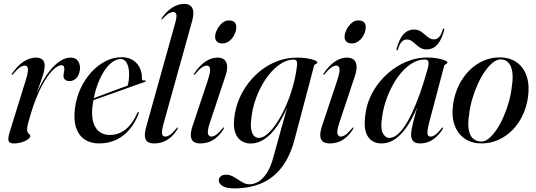

<svg xmlns="http://www.w3.org/2000/svg" viewBox="-20 -746 2820 1010"><path d="M42 -352.5Q41 -353 41.2 -354.5Q41.5 -356 43 -358.5Q61 -385 81.5 -404Q102 -423 124.5 -433Q147 -443 169 -443Q192 -443 203.5 -432.2Q215 -421.5 215 -401Q215 -385 210.2 -366.2Q205.5 -347.5 196.5 -322.5Q187.5 -297.5 175.5 -263Q163.5 -228.5 149 -181L146 -182.5Q163.5 -238 187 -285.2Q210.5 -332.5 237.5 -368Q264.5 -403.5 293.5 -423.2Q322.5 -443 351.5 -443Q378 -443 390.5 -424.8Q403 -406.5 400.5 -379.5Q398 -361 390.5 -347.5Q383 -334 371.2 -326.8Q359.5 -319.5 345.5 -319.5Q331.5 -319.5 322.8 -326.5Q314 -333.5 314 -347Q314 -356.5 316.2 -365.2Q318.5 -374 318.5 -382Q318.5 -392 315.2 -397.5Q312 -403 304 -403Q284 -403 256.2 -375.5Q228.5 -348 199 -292.2Q169.5 -236.5 143.5 -152.5Q134.5 -122 128.5 -100.8Q122.5 -79.5 122.5 -63Q122.5 -53.5 126.8 -48Q131 -42.5 135.2 -38.5Q139.5 -34.5 139.5 -30Q139.5 -23 127.8 -13.8Q116 -4.5 95.8 2Q75.5 8.5 52 8.5Q36.5 8.5 29.8 2Q23 -4.5 23.8 -17.2Q24.5 -30 30 -48.5L114.5 -321Q129.5 -368.5 127 -384.8Q124.5 -401 110 -401Q99.5 -401 85.5 -392Q71.5 -383 48.5 -356Q46.5 -354 45 -353Q43.5 -352 42 -352.5Z M423 -211Q423 -211 442.5 -218.2Q462 -225.5 492.5 -236.8Q523 -248 556 -260.5Q589 -273 616.5 -283Q644 -293 658 -297.5L648.5 -288.5Q653 -299 656 -314.8Q659 -330.5 659 -354.5Q659.5 -390 647.8 -412.8Q636 -435.5 615.5 -435.5Q592.5 -435.5 569.8 -418.8Q547 -402 526.8 -370.5Q506.5 -339 491 -295Q475.5 -251 467.5 -195.5Q457 -118.5 481.8 -77.2Q506.5 -36 558.5 -36Q588 -36 614.2 -48.5Q640.5 -61 662.8 -86.5Q685 -112 702 -151Q703.5 -154 704.8 -155.2Q706 -156.5 708 -156Q709.5 -156 710 -153.8Q710.5 -151.5 709.5 -148Q690 -98.5 660 -63.5Q630 -28.5 590 -10Q550 8.5 501 8.5Q456 8.5 424.8 -12.8Q393.5 -34 380 -75.8Q366.5 -117.5 374.5 -178Q381.5 -232.5 404 -280.8Q426.5 -329 460.2 -366Q494 -403 534.8 -424Q575.5 -445 619.5 -445Q656 -445 680 -429.2Q704 -413.5 715.8 -388.2Q727.5 -363 726.5 -333.5Q726.5 -327.5 729.5 -324.8Q732.5 -322 740 -323Q743.5 -323.5 744.8 -322.5Q746 -321.5 746.5 -320Q747 -318.5 745.8 -317.2Q744.5 -316 741.5 -315Q736 -313 710.8 -304.2Q685.5 -295.5 649.8 -282.5Q614 -269.5 575 -255.8Q536 -242 501.8 -229.8Q467.5 -217.5 446.2 -210Q425 -202.5 425 -202.5Z M990 -633 842.5 -103Q829.5 -57.5 832.5 -42.5Q835.5 -27.5 849 -27.5Q860 -27.5 874 -36.5Q888 -45.5 908 -70.5Q910.5 -74 911.8 -75Q913 -76 914.5 -75.5Q916 -75 915.8 -72.8Q915.5 -70.5 913.5 -66.5Q899 -43 880.8 -26.2Q862.5 -9.5 840 -0.5Q817.5 8.5 791.5 8.5Q767.5 8.5 755.5 -1Q743.5 -10.5 742.2 -30.5Q741 -50.5 750 -82L900.5 -621Q911.5 -658 907.5 -670.5Q903.5 -683 892 -683Q881.5 -683 868.5 -675.8Q855.5 -668.5 836 -647.5Q834 -645.5 832.5 -644.5Q831 -643.5 829.5 -644Q828.5 -644.5 828.8 -646.2Q829 -648 830.5 -650Q846.5 -674 866 -690.8Q885.5 -707.5 906.8 -716.5Q928 -725.5 948.5 -725.5Q969.5 -725.5 981.8 -715.8Q994 -706 996.5 -685.8Q999 -665.5 990 -633Z M1085 -103Q1070 -58.5 1074 -43Q1078 -27.5 1091.5 -27.5Q1102.5 -27.5 1116.2 -36.5Q1130 -45.5 1150.5 -70.5Q1153 -74 1154.2 -75Q1155.5 -76 1157 -75.5Q1158.5 -75 1158.2 -72.8Q1158 -70.5 1156 -66.5Q1134.5 -31.5 1104 -11.5Q1073.5 8.5 1034 8.5Q1010 8.5 997.5 -1.2Q985 -11 983.8 -31.2Q982.5 -51.5 992.5 -82L1072 -320Q1087.5 -367.5 1085 -384.2Q1082.5 -401 1068 -401Q1057.5 -401 1043.2 -392Q1029 -383 1006.5 -356Q1004.5 -354 1003 -353Q1001.5 -352 1000 -352.5Q998.5 -353 999 -354.8Q999.5 -356.5 1001 -358.5Q1027.5 -399 1059.2 -421Q1091 -443 1124 -443Q1146 -443 1159 -432.8Q1172 -422.5 1174.5 -401Q1177 -379.5 1165.5 -345ZM1149.5 -517.5Q1131 -517.5 1121.2 -527.2Q1111.5 -537 1111.5 -552.5Q1111.5 -569 1121.5 -589.2Q1131.5 -609.5 1147.5 -624Q1163.5 -638.5 1183 -638.5Q1205 -638.5 1214 -628.8Q1223 -619 1223 -604Q1223 -584.5 1213.5 -564.5Q1204 -544.5 1187.2 -531Q1170.5 -517.5 1149.5 -517.5Z M1529.5 -12Q1505 80 1460.2 136.5Q1415.5 193 1353 219Q1290.5 245 1213 245Q1172 245 1151.5 233Q1131 221 1131 203Q1131 190.5 1140.8 181.8Q1150.5 173 1169.5 173Q1186.5 173 1201.8 180.5Q1217 188 1231.8 198.2Q1246.5 208.5 1261.5 216Q1276.5 223.5 1293 223.5Q1316 223.5 1339.5 209.5Q1363 195.5 1383.5 164.2Q1404 133 1417.5 82.5L1499 -211.5L1503 -210Q1472 -133 1438.8 -84.5Q1405.5 -36 1370.2 -13.5Q1335 9 1299 9Q1272.5 9 1250.5 -4.5Q1228.5 -18 1217.8 -47.2Q1207 -76.5 1212 -123.5Q1217.5 -175 1237 -222.5Q1256.5 -270 1287.5 -310Q1318.5 -350 1358.5 -380Q1398.5 -410 1445.2 -426.5Q1492 -443 1543.5 -443Q1572.5 -443 1596.5 -439Q1620.5 -435 1634.8 -429.2Q1649 -423.5 1649 -418Q1649 -413.5 1645.2 -411.5Q1641.5 -409.5 1637.5 -407.2Q1633.5 -405 1632 -400ZM1302 -123Q1297 -81.5 1302.8 -59.2Q1308.5 -37 1319.2 -28.8Q1330 -20.5 1341.5 -20.5Q1363.5 -20.5 1388.5 -42.8Q1413.5 -65 1438 -102.8Q1462.5 -140.5 1483.5 -188Q1504.5 -235.5 1519.2 -286.8Q1534 -338 1540.5 -386.5Q1544.5 -408 1542 -420.2Q1539.5 -432.5 1524.5 -432.5Q1494.5 -432.5 1464.8 -415.5Q1435 -398.5 1407.8 -368.2Q1380.5 -338 1358.5 -298.8Q1336.5 -259.5 1321.8 -214.5Q1307 -169.5 1302 -123Z M1766 -103Q1751 -58.5 1755 -43Q1759 -27.5 1772.5 -27.5Q1783.5 -27.5 1797.2 -36.5Q1811 -45.5 1831.5 -70.5Q1834 -74 1835.2 -75Q1836.5 -76 1838 -75.5Q1839.5 -75 1839.2 -72.8Q1839 -70.5 1837 -66.5Q1815.5 -31.5 1785 -11.5Q1754.5 8.5 1715 8.5Q1691 8.5 1678.5 -1.2Q1666 -11 1664.8 -31.2Q1663.5 -51.5 1673.5 -82L1753 -320Q1768.5 -367.5 1766 -384.2Q1763.5 -401 1749 -401Q1738.5 -401 1724.2 -392Q1710 -383 1687.5 -356Q1685.5 -354 1684 -353Q1682.5 -352 1681 -352.5Q1679.5 -353 1680 -354.8Q1680.5 -356.5 1682 -358.5Q1708.5 -399 1740.2 -421Q1772 -443 1805 -443Q1827 -443 1840 -432.8Q1853 -422.5 1855.5 -401Q1858 -379.5 1846.5 -345ZM1830.5 -517.5Q1812 -517.5 1802.2 -527.2Q1792.5 -537 1792.5 -552.5Q1792.5 -569 1802.5 -589.2Q1812.5 -609.5 1828.5 -624Q1844.5 -638.5 1864 -638.5Q1886 -638.5 1895 -628.8Q1904 -619 1904 -604Q1904 -584.5 1894.5 -564.5Q1885 -544.5 1868.2 -531Q1851.5 -517.5 1830.5 -517.5Z M2240.5 -112.5Q2226.5 -60 2228.5 -43.8Q2230.5 -27.5 2245 -27.5Q2256 -27.5 2269.2 -36.5Q2282.5 -45.5 2302.5 -70.5Q2305 -74 2306.5 -75Q2308 -76 2309.5 -75.5Q2311 -75 2310.8 -72.8Q2310.5 -70.5 2308.5 -66.5Q2286.5 -31.5 2256.8 -11.5Q2227 8.5 2190.5 8.5Q2166 8.5 2154.2 -3Q2142.5 -14.5 2142.5 -37Q2142.5 -46.5 2145 -62.2Q2147.5 -78 2152.8 -100.2Q2158 -122.5 2166.2 -152.2Q2174.5 -182 2185.5 -219.5L2189 -217.5Q2163.5 -149.5 2132.8 -98.5Q2102 -47.5 2065.5 -19.5Q2029 8.5 1986 8.5Q1939 8.5 1915 -28.2Q1891 -65 1902 -143.5Q1907.5 -190.5 1927.5 -235Q1947.5 -279.5 1978.5 -317Q2009.5 -354.5 2049.2 -383Q2089 -411.5 2134.2 -427.5Q2179.5 -443.5 2227.5 -443.5Q2258.5 -443.5 2282.5 -438.8Q2306.5 -434 2320 -428.2Q2333.5 -422.5 2333.5 -418Q2333.5 -413.5 2329.8 -411.2Q2326 -409 2322 -406.8Q2318 -404.5 2316.5 -399.5ZM1990 -130Q1980.5 -71.5 1993.5 -46Q2006.5 -20.5 2028.5 -20.5Q2046.5 -20.5 2065.8 -34.5Q2085 -48.5 2105.2 -77.2Q2125.5 -106 2146.2 -149.5Q2167 -193 2188 -251.2Q2209 -309.5 2229.5 -383.5Q2236 -407.5 2233.8 -420.2Q2231.5 -433 2214.5 -433Q2183 -433 2153 -416.2Q2123 -399.5 2096.2 -370Q2069.5 -340.5 2048 -301.8Q2026.5 -263 2011.2 -219.2Q1996 -175.5 1990 -130ZM2223.5 -486Q2205.5 -486 2192.5 -493.8Q2179.5 -501.5 2168.2 -512Q2157 -522.5 2145.8 -530.2Q2134.5 -538 2119.5 -538Q2103.5 -538 2092.2 -525.2Q2081 -512.5 2074.5 -488Q2072.5 -481.5 2068.5 -481.5Q2064.5 -481.5 2066 -488Q2079 -539 2101.5 -564.8Q2124 -590.5 2159 -590.5Q2176.5 -590.5 2189.8 -582.8Q2203 -575 2214 -564.8Q2225 -554.5 2236.8 -546.8Q2248.5 -539 2263 -539Q2279.5 -539 2290.5 -551.8Q2301.5 -564.5 2308.5 -589Q2310 -595.5 2314 -595.5Q2318.5 -595.5 2316.5 -588.5Q2304 -538 2281.2 -512Q2258.5 -486 2223.5 -486Z M2615.5 -444Q2666 -442 2701 -416Q2736 -390 2751.2 -343Q2766.5 -296 2757 -231.5Q2749.5 -181.5 2728.5 -137.8Q2707.5 -94 2675 -61.2Q2642.5 -28.5 2601 -10Q2559.5 8.5 2511.5 8.5Q2464 8.5 2427 -15.2Q2390 -39 2372.2 -85.2Q2354.5 -131.5 2363.5 -198.5Q2372 -254 2394.8 -299.5Q2417.5 -345 2451.5 -378Q2485.5 -411 2527.2 -428.2Q2569 -445.5 2615.5 -444ZM2512 -1.5Q2532.5 -1.5 2553.2 -19Q2574 -36.5 2593.5 -66Q2613 -95.5 2629.2 -132.8Q2645.5 -170 2656.8 -210Q2668 -250 2672 -288Q2680 -338.5 2674.5 -370.2Q2669 -402 2654 -417Q2639 -432 2617.5 -433.5Q2596.5 -435 2574.5 -418.2Q2552.5 -401.5 2531.8 -372Q2511 -342.5 2493.8 -304.8Q2476.5 -267 2464.2 -225Q2452 -183 2447.5 -142Q2439.5 -89 2446.8 -58.2Q2454 -27.5 2471.5 -14.5Q2489 -1.5 2512 -1.5Z"/></svg>

Font: Fraunces 120pt
Style: Italic
Weight: 400
Italic angle: -16°
Version: Version 1.000;[b76b70a41]